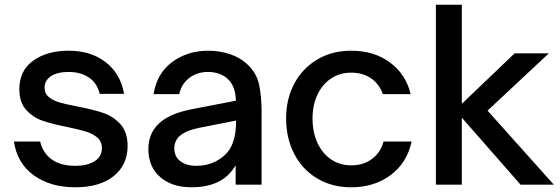

<svg xmlns="http://www.w3.org/2000/svg" viewBox="-20 -783 2376 814"><path d="M39 -183H150Q162 -134 199.5 -107Q237 -80 299 -80Q350 -80 381 -99.5Q412 -119 412 -155Q412 -183 393 -199.5Q374 -216 345 -225Q316 -234 268 -244Q202 -257 161 -271Q120 -285 91 -317Q62 -349 62 -405Q62 -484 121 -526Q180 -568 271 -568Q365 -568 428 -519.5Q491 -471 506 -385H403Q391 -432 356 -455Q321 -478 271 -478Q223 -478 196 -460Q169 -442 169 -411Q169 -386 187 -371.5Q205 -357 231.5 -349Q258 -341 306 -332Q374 -319 417 -304.5Q460 -290 490.5 -256.5Q521 -223 521 -164Q521 -84 462 -36.5Q403 11 299 11Q194 11 123.5 -39.5Q53 -90 39 -183Z M609 -151Q609 -228 669 -272Q714 -305 798 -321L980 -356Q979 -414 949 -445Q916 -478 861 -478Q816 -478 782.5 -452.5Q749 -427 740 -384H631Q645 -472 710 -520Q775 -568 862 -568Q911 -568 954.5 -553.5Q998 -539 1028 -511Q1068 -474 1078.5 -424Q1089 -374 1089 -309V0H979V-82Q956 -43 921 -21Q871 11 791 11Q709 11 659 -32.5Q609 -76 609 -151ZM893 -98Q942 -123 961.5 -164.5Q981 -206 981 -272L824 -241Q766 -229 740 -205Q719 -184 719 -154Q719 -119 744.5 -99.5Q770 -80 813 -80Q857 -80 893 -98Z M1193 -281Q1193 -364 1228 -429Q1263 -494 1325.5 -531Q1388 -568 1469 -568Q1566 -568 1633.5 -518Q1701 -468 1721 -384H1603Q1588 -427 1553 -451Q1518 -475 1469 -475Q1421 -475 1384 -450.5Q1347 -426 1326 -382Q1305 -338 1305 -281Q1305 -222 1326 -177Q1347 -132 1384 -107Q1421 -82 1469 -82Q1521 -82 1557.5 -109.5Q1594 -137 1606 -183H1725Q1706 -93 1636.5 -41Q1567 11 1469 11Q1388 11 1325.5 -26Q1263 -63 1228 -129.5Q1193 -196 1193 -281Z M1938 0H1828V-763H1938V-343L2162 -557H2307L2047 -314L2328 0H2187L1938 -284Z"/></svg>

Font: Open Sauce One Medium
Style: Regular
Weight: 500
Designer: Alfredo Marco Pradil
Foundry: Creative Sauce Fz LLC
Version: Version 1.477